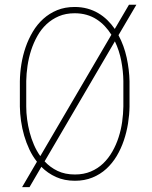

<svg xmlns="http://www.w3.org/2000/svg" viewBox="-20 -750 640 807"><path d="M524.4 -302.2Q523.9 -267.6 518.1 -231Q512.2 -194.3 500.5 -159.7Q488.8 -125 470.5 -94.2Q452.1 -63.5 426.8 -40.3Q401.4 -17.1 368.4 -3.7Q335.4 9.8 294.9 9.8Q250.5 9.8 215.3 -6.1Q180.2 -22 153.8 -48.8L104 36.6H72.8L135.3 -70.3Q116.7 -93.8 103.5 -121.8Q90.3 -149.9 81.5 -180.2Q72.8 -210.4 68.4 -241.5Q64 -272.5 63.5 -302.2V-408.7Q64 -443.4 69.8 -480Q75.7 -516.6 87.6 -551.3Q99.6 -585.9 117.9 -616.7Q136.2 -647.5 161.9 -670.7Q187.5 -693.8 220.2 -707.3Q252.9 -720.7 293.9 -720.7Q322.3 -720.7 347.2 -713.9Q372.1 -707 392.8 -694.8Q413.6 -682.6 430.9 -665.8Q448.2 -648.9 462.4 -628.4L522 -730H553.2L478 -602.1Q501.5 -558.1 512.5 -507.6Q523.4 -457 524.4 -408.7ZM90.3 -302.2Q90.3 -275.9 94 -248.3Q97.7 -220.7 104.7 -193.6Q111.8 -166.5 122.8 -141.1Q133.8 -115.7 149.4 -93.8L448.2 -604Q436 -623.5 420.4 -640.1Q404.8 -656.7 385.7 -668.9Q366.7 -681.2 343.8 -687.7Q320.8 -694.3 293.9 -694.3Q256.8 -694.3 227.5 -681.9Q198.2 -669.4 175.5 -648.2Q152.8 -627 137 -598.6Q121.1 -570.3 110.8 -538.6Q100.6 -506.8 95.7 -473.6Q90.8 -440.4 90.3 -409.7ZM498.5 -409.7Q498 -450.7 489.7 -494.1Q481.4 -537.6 462.9 -576.2L167.5 -71.8Q190.9 -46.4 222.2 -31.5Q253.4 -16.6 294.9 -16.6Q332 -16.6 361.6 -29.1Q391.1 -41.5 413.6 -63Q436 -84.5 452.1 -112.8Q468.3 -141.1 478.5 -172.9Q488.8 -204.6 493.4 -237.8Q498 -271 498.5 -302.2Z"/></svg>

Font: TypoPRO Roboto Mono
Style: Regular
Weight: 250
Designer: Google
Version: Version 2.000986; 2015; ttfautohint (v1.3)